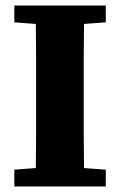

<svg xmlns="http://www.w3.org/2000/svg" viewBox="-20 -677 436 697"><path d="M32 -596V-657H364V-596L285 -590Q284 -532 284 -472.5Q284 -413 284 -353V-305Q284 -245 284 -185.5Q284 -126 285 -67L364 -61V0H32V-61L110 -67Q111 -126 111 -185.5Q111 -245 111 -304V-353Q111 -412 111 -471.5Q111 -531 110 -590Z"/></svg>

Font: Source Serif 4 SmText
Style: Bold
Weight: 700
Designer: Frank Grießhammer
Foundry: Adobe
Version: Version 4.005;hotconv 1.1.0;makeotfexe 2.6.0